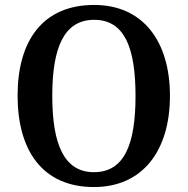

<svg xmlns="http://www.w3.org/2000/svg" viewBox="-20 -745 758 775"><path d="M359 10C556 10 666 -137 666 -358C666 -580 556 -725 360 -725C152 -725 51 -580 51 -359C51 -137 152 10 359 10ZM359 -50C238 -50 191 -164 191 -358C191 -552 238 -665 360 -665C483 -665 527 -552 527 -358C527 -164 483 -50 359 -50Z"/></svg>

Font: Noto Serif Armenian SemiCondensed SemiBold
Style: Regular
Weight: 600
Width: 4
Designer: Monotype Design Team
Foundry: Monotype Imaging Inc.
Version: Version 2.008